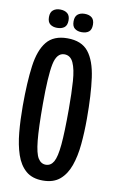

<svg xmlns="http://www.w3.org/2000/svg" viewBox="-91 -848 544 907"><g transform="rotate(10 181.5 -394.0)"><path d="M181 11Q130 11 99.5 -15.5Q69 -42 53.5 -88Q38 -134 32.5 -193.5Q27 -253 27 -320Q27 -434 37.5 -512Q48 -590 81 -630.5Q114 -671 180 -671Q248 -671 281 -629.5Q314 -588 325 -508Q336 -428 336 -313Q336 -248 330.5 -189.5Q325 -131 309 -86Q293 -41 262.5 -15Q232 11 181 11ZM182 -65Q206 -65 219.5 -88.5Q233 -112 238.5 -172Q244 -232 244 -342Q244 -420 240 -476.5Q236 -533 222 -563.5Q208 -594 179 -594Q142 -594 130.5 -536.5Q119 -479 119 -346Q119 -231 125 -170.5Q131 -110 145 -87.5Q159 -65 182 -65ZM240 -711Q220 -711 207 -721Q194 -731 194 -755Q194 -778 206.5 -788.5Q219 -799 240 -799Q262 -799 274.5 -788.5Q287 -778 287 -755Q287 -731 274.5 -721Q262 -711 240 -711ZM122 -711Q102 -711 89 -721Q76 -731 76 -755Q76 -778 89 -788.5Q102 -799 122 -799Q144 -799 157 -788.5Q170 -778 170 -755Q170 -731 157 -721Q144 -711 122 -711Z"/></g></svg>

Font: Bricolage Grotesque 48pt Condensed
Style: Regular
Weight: 400
Width: 3
Designer: Mathieu Triay
Foundry: Atelier Triay
Version: Version 1.000; ttfautohint (v1.8.4.7-5d5b);gftools[0.9.32]